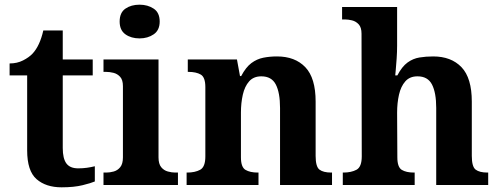

<svg xmlns="http://www.w3.org/2000/svg" viewBox="-20 -790 2131 820"><path d="M243 10Q176 10 136 -25Q96 -60 96 -148V-468H21V-519Q53 -519 78.5 -532Q104 -545 119 -561Q150 -594 165 -660H248V-536H376V-468H248V-158Q248 -113 263.5 -92Q279 -71 314 -71Q334 -71 351.5 -73.5Q369 -76 385 -80V-15Q369 -8 332.5 1Q296 10 243 10Z M576 -626Q540 -626 515.5 -643.5Q491 -661 491 -698Q491 -736 515.5 -753Q540 -770 576 -770Q611 -770 636.5 -753Q662 -736 662 -698Q662 -661 636.5 -643.5Q611 -626 576 -626ZM422 0V-53H434Q449 -53 465.5 -57.5Q482 -62 493.5 -76Q505 -90 505 -118V-422Q505 -449 493 -462Q481 -475 464.5 -479Q448 -483 434 -483H422V-536H657V-118Q657 -90 668.5 -76Q680 -62 697 -57.5Q714 -53 728 -53H740V0Z M777 0V-53H779Q813 -53 835 -65Q857 -77 857 -122V-418Q857 -460 837.5 -471.5Q818 -483 785 -483H782V-536H992L1005 -465H1010Q1030 -503 1053.5 -520.5Q1077 -538 1104.5 -543.5Q1132 -549 1163 -549Q1240 -549 1284 -503Q1328 -457 1328 -356V-124Q1328 -78 1344.5 -65.5Q1361 -53 1395 -53H1398V0H1176V-329Q1176 -394 1158 -429Q1140 -464 1096 -464Q1063 -464 1044 -442.5Q1025 -421 1017 -385.5Q1009 -350 1009 -309V-118Q1009 -76 1028.5 -64.5Q1048 -53 1081 -53H1084V0Z M1444 0V-53H1446Q1480 -53 1502.5 -65Q1525 -77 1525 -122L1524 -646Q1524 -673 1512 -686Q1500 -699 1483.5 -703Q1467 -707 1453 -707H1441V-760H1676V-595Q1676 -569 1674 -539.5Q1672 -510 1670 -489Q1668 -468 1668 -468H1677Q1697 -506 1720.5 -523Q1744 -540 1771.5 -544.5Q1799 -549 1830 -549Q1907 -549 1951 -503Q1995 -457 1995 -356V-124Q1995 -78 2011.5 -65.5Q2028 -53 2062 -53H2065V0H1843V-329Q1843 -394 1825 -429Q1807 -464 1763 -464Q1730 -464 1711 -442.5Q1692 -421 1684 -385.5Q1676 -350 1676 -309L1677 -118Q1677 -76 1696 -64.5Q1715 -53 1748 -53H1751V0Z"/></svg>

Font: Noto Serif Thai
Style: Bold
Weight: 700
Designer: Monotype Design Team
Foundry: Monotype Imaging Inc.
Version: Version 2.002; ttfautohint (v1.8.4.7-5d5b)